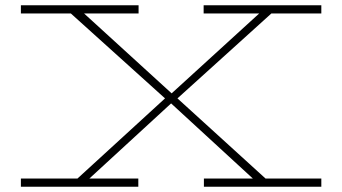

<svg xmlns="http://www.w3.org/2000/svg" viewBox="-20 -706 1294 726"><path d="M651 -334 984 -31H1195V0H751V-31H936L627 -315L318 -31H503V0H59V-31H273L604 -334L248 -655H59V-686H504V-655H298L629 -353L960 -655H750V-686H1195V-655H1006Z"/></svg>

Font: BioRhyme Expanded ExtraLight
Style: Regular
Weight: 275
Width: 7
Designer: Aoife Mooney
Foundry: Aoife Mooney Type
Version: Version 1.000